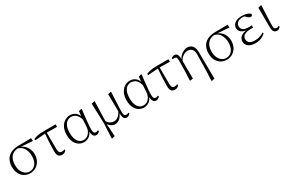

<svg xmlns="http://www.w3.org/2000/svg" viewBox="151 -1844 5071 3370"><g transform="rotate(-30 2686.5 -159.0)"><path d="M277 14Q212 14 160 -17Q108 -48 78.5 -105.5Q49 -163 49 -241Q49 -322 80.5 -382Q112 -442 176.5 -475.5Q241 -509 338 -510L593 -513L597 -455L339 -473L326 -476Q217 -475 164.5 -413Q112 -351 112 -245Q112 -174 135 -123Q158 -72 197 -45Q236 -18 285 -18Q356 -18 403 -75Q450 -132 450 -239Q450 -284 439 -324.5Q428 -365 407 -397.5Q386 -430 354.5 -451Q323 -472 281 -478L291 -487Q340 -484 380 -463Q420 -442 448.5 -408.5Q477 -375 492.5 -332.5Q508 -290 508 -243Q508 -161 475.5 -103.5Q443 -46 390.5 -16Q338 14 277 14Z M641 -444 635 -470Q667 -485 701 -493Q735 -501 776 -504.5Q817 -508 870 -508H1086L1088 -457L860 -460ZM923 14Q877 14 852.5 -14.5Q828 -43 828 -111Q828 -170 830.5 -232.5Q833 -295 837.5 -358Q842 -421 846 -481H880L882 -125Q884 -71 900 -54Q916 -37 944 -37Q961 -37 974.5 -40.5Q988 -44 1000 -51L1007 -33Q994 -11 973 1.5Q952 14 923 14Z M1370 14Q1311 14 1263.5 -16.5Q1216 -47 1189 -105.5Q1162 -164 1162 -247Q1162 -340 1194.5 -401Q1227 -462 1277.5 -492Q1328 -522 1382 -522Q1448 -522 1496.5 -482Q1545 -442 1567 -349H1575L1553 -296Q1541 -368 1515 -409.5Q1489 -451 1455.5 -468.5Q1422 -486 1386 -486Q1344 -486 1307.5 -462.5Q1271 -439 1248.5 -387.5Q1226 -336 1226 -253Q1226 -143 1267 -83Q1308 -23 1381 -23Q1415 -23 1449 -42Q1483 -61 1508 -102Q1533 -143 1537 -207L1547 -393L1558 -504L1610 -518L1620 -511Q1613 -461 1606.5 -404.5Q1600 -348 1594.5 -293.5Q1589 -239 1586 -194.5Q1583 -150 1583 -123Q1583 -71 1596 -52Q1609 -33 1633 -33Q1647 -33 1657 -37Q1667 -41 1677 -47L1688 -29Q1676 -10 1657 2Q1638 14 1614 14Q1575 14 1555.5 -17.5Q1536 -49 1533 -128H1545Q1521 -52 1472 -19Q1423 14 1370 14Z M1816 196 1831 -96 1817 -505 1874 -519 1884 -513Q1882 -433 1880 -372.5Q1878 -312 1876.5 -264.5Q1875 -217 1874 -177.5Q1873 -138 1873 -99L1864 -82L1883 189L1827 203ZM2230 14Q2192 14 2174 -18.5Q2156 -51 2155 -124V-127L2151 -505L2208 -519L2216 -513Q2212 -428 2209 -366Q2206 -304 2203.5 -259Q2201 -214 2200.5 -180Q2200 -146 2200 -115Q2200 -65 2212.5 -49Q2225 -33 2250 -33Q2265 -33 2276 -37.5Q2287 -42 2297 -47L2304 -29Q2294 -12 2275 1Q2256 14 2230 14ZM1995 14Q1952 14 1911 -15Q1870 -44 1853 -97H1851L1867 -132Q1894 -80 1928.5 -60Q1963 -40 2003 -40Q2052 -40 2090.5 -71.5Q2129 -103 2160 -167L2173 -155H2171Q2145 -74 2100 -30Q2055 14 1995 14Z M2584 14Q2525 14 2477.5 -16.5Q2430 -47 2403 -105.5Q2376 -164 2376 -247Q2376 -340 2408.5 -401Q2441 -462 2491.5 -492Q2542 -522 2596 -522Q2662 -522 2710.5 -482Q2759 -442 2781 -349H2789L2767 -296Q2755 -368 2729 -409.5Q2703 -451 2669.5 -468.5Q2636 -486 2600 -486Q2558 -486 2521.5 -462.5Q2485 -439 2462.5 -387.5Q2440 -336 2440 -253Q2440 -143 2481 -83Q2522 -23 2595 -23Q2629 -23 2663 -42Q2697 -61 2722 -102Q2747 -143 2751 -207L2761 -393L2772 -504L2824 -518L2834 -511Q2827 -461 2820.5 -404.5Q2814 -348 2808.5 -293.5Q2803 -239 2800 -194.5Q2797 -150 2797 -123Q2797 -71 2810 -52Q2823 -33 2847 -33Q2861 -33 2871 -37Q2881 -41 2891 -47L2902 -29Q2890 -10 2871 2Q2852 14 2828 14Q2789 14 2769.5 -17.5Q2750 -49 2747 -128H2759Q2735 -52 2686 -19Q2637 14 2584 14Z M2928 -444 2922 -470Q2954 -485 2988 -493Q3022 -501 3063 -504.5Q3104 -508 3157 -508H3373L3375 -457L3147 -460ZM3210 14Q3164 14 3139.5 -14.5Q3115 -43 3115 -111Q3115 -170 3117.5 -232.5Q3120 -295 3124.5 -358Q3129 -421 3133 -481H3167L3169 -125Q3171 -71 3187 -54Q3203 -37 3231 -37Q3248 -37 3261.5 -40.5Q3275 -44 3287 -51L3294 -33Q3281 -11 3260 1.5Q3239 14 3210 14Z M3512 2 3520 -161 3523 -402Q3523 -442 3511.5 -457.5Q3500 -473 3472 -473Q3464 -473 3456 -472.5Q3448 -472 3439 -470L3432 -488Q3441 -500 3457.5 -509.5Q3474 -519 3497 -519Q3521 -519 3538 -507.5Q3555 -496 3564 -466.5Q3573 -437 3573 -381V-377L3576 0L3521 10ZM3838 198 3846 30 3853 -330Q3854 -379 3839.5 -409.5Q3825 -440 3798.5 -454.5Q3772 -469 3736 -469Q3691 -469 3643.5 -438Q3596 -407 3568 -345L3558 -356H3560Q3575 -412 3610 -449Q3645 -486 3686 -504Q3727 -522 3758 -522Q3796 -522 3827.5 -505Q3859 -488 3878.5 -448.5Q3898 -409 3898 -342L3903 190L3847 204Z M4261 14Q4196 14 4144 -17Q4092 -48 4062.5 -105.5Q4033 -163 4033 -241Q4033 -322 4064.5 -382Q4096 -442 4160.5 -475.5Q4225 -509 4322 -510L4577 -513L4581 -455L4323 -473L4310 -476Q4201 -475 4148.5 -413Q4096 -351 4096 -245Q4096 -174 4119 -123Q4142 -72 4181 -45Q4220 -18 4269 -18Q4340 -18 4387 -75Q4434 -132 4434 -239Q4434 -284 4423 -324.5Q4412 -365 4391 -397.5Q4370 -430 4338.5 -451Q4307 -472 4265 -478L4275 -487Q4324 -484 4364 -463Q4404 -442 4432.5 -408.5Q4461 -375 4476.5 -332.5Q4492 -290 4492 -243Q4492 -161 4459.5 -103.5Q4427 -46 4374.5 -16Q4322 14 4261 14Z M4841 14Q4784 14 4741.5 -3Q4699 -20 4676 -51.5Q4653 -83 4653 -125Q4653 -164 4674.5 -195.5Q4696 -227 4742 -246.5Q4788 -266 4861 -267V-259Q4763 -262 4718 -298Q4673 -334 4673 -385Q4673 -422 4694 -453Q4715 -484 4757.5 -503Q4800 -522 4864 -522Q4897 -522 4929 -516.5Q4961 -511 4988.5 -499.5Q5016 -488 5033 -469Q5036 -450 5025.5 -439Q5015 -428 5000 -428Q4985 -428 4974 -433.5Q4963 -439 4946 -453L4891 -504L4945 -502L4949 -485Q4924 -490 4907 -492.5Q4890 -495 4870 -495Q4800 -495 4764.5 -466Q4729 -437 4729 -390Q4729 -344 4764 -316.5Q4799 -289 4884 -289Q4895 -289 4907.5 -289.5Q4920 -290 4938 -291V-244Q4920 -245 4911.5 -245Q4903 -245 4895 -245Q4826 -245 4787 -230Q4748 -215 4731.5 -191Q4715 -167 4715 -138Q4715 -87 4751.5 -60Q4788 -33 4860 -33Q4907 -33 4952.5 -47Q4998 -61 5037 -87L5050 -70Q5016 -33 4963 -9.5Q4910 14 4841 14Z M5277 14Q5239 14 5217 -13Q5195 -40 5195 -109L5193 -502L5251 -516L5260 -510Q5256 -424 5253 -362.5Q5250 -301 5248 -256.5Q5246 -212 5245 -178Q5244 -144 5244 -114Q5244 -65 5257.5 -49Q5271 -33 5295 -33Q5310 -33 5321 -37.5Q5332 -42 5342 -47L5350 -30Q5341 -14 5322 0Q5303 14 5277 14Z"/></g></svg>

Font: Noto Serif JP ExtraLight
Style: Regular
Weight: 200
Designer: Ryoko NISHIZUKA  (kana & ideographs); Frank Grießhammer (Latin, Greek & Cyrillic); Wenlong ZHANG  (bopomofo); Sandoll Co
Foundry: Adobe
Version: Version 2.002-H1;hotconv 1.1.0;makeotfexe 2.6.0